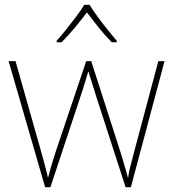

<svg xmlns="http://www.w3.org/2000/svg" viewBox="-20 -783 725 804"><path d="M380 -388Q376 -401 372.5 -412.5Q369 -424 365.5 -434.5Q362 -445 358.5 -457Q355 -469 351 -482H349Q345 -469 341.5 -457Q338 -445 334.5 -433.5Q331 -422 327.5 -411Q324 -400 320 -388L191 1H169L16 -527H45L150 -156Q159 -125 164 -105.5Q169 -86 173 -71.5Q177 -57 180 -41H182Q185 -53 188 -64Q191 -75 194.5 -87.5Q198 -100 203.5 -116.5Q209 -133 216 -156L341 -527H362L481 -157Q489 -132 495 -111.5Q501 -91 506 -74Q511 -57 515 -41H517Q519 -57 522.5 -72.5Q526 -88 531.5 -108Q537 -128 544 -156L643 -527H669L528 1H506ZM355 -763Q367 -743 387 -715.5Q407 -688 429 -660.5Q451 -633 469 -612V-606H448Q420 -634 392.5 -668.5Q365 -703 344 -731Q323 -703 294.5 -668.5Q266 -634 238 -606H217V-612Q236 -633 258 -660.5Q280 -688 300.5 -715.5Q321 -743 333 -763Z"/></svg>

Font: Noto Sans Thai Thin
Style: Regular
Weight: 250
Designer: Monotype Design Team
Foundry: Monotype Imaging Inc.
Version: Version 2.001